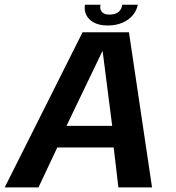

<svg xmlns="http://www.w3.org/2000/svg" viewBox="-44 -816 765 836"><path d="M-23.5 0H123.5L205.5 -174H451L471.5 0H618L517.5 -675.5H315.5ZM245.5 -268 401.5 -592.5H403L444.5 -268ZM425 -705Q461.5 -705 489.5 -717.2Q517.5 -729.5 534.5 -750.2Q551.5 -771 556 -795.5H488.5Q486.5 -782.5 480.2 -773Q474 -763.5 462.5 -758Q451 -752.5 433 -752.5Q417 -752.5 407.5 -757.8Q398 -763 394.5 -772.8Q391 -782.5 393.5 -795.5H326Q321.5 -771 332 -750.2Q342.5 -729.5 366 -717.2Q389.5 -705 425 -705Z"/></svg>

Font: Anybody UltraCondensed Thin SemiBold
Style: Italic
Weight: 600
Italic angle: -10°
Version: Version 1.111